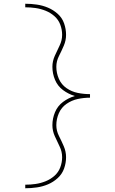

<svg xmlns="http://www.w3.org/2000/svg" viewBox="-20 -853 616 1026"><path d="M115 153Q146 153 177 148.5Q208 144 236.5 132Q265 120 288.5 98.5Q312 77 322.5 47.5Q333 18 333 -13Q333 -43 321 -71Q309 -99 295 -126.5Q281 -154 281 -184Q281 -217 294.5 -248Q308 -279 335.5 -298Q363 -317 395.5 -324Q428 -331 461 -331V-350Q428 -350 395.5 -356.5Q363 -363 335.5 -382Q308 -401 294.5 -432Q281 -463 281 -496Q281 -526 295 -553.5Q309 -581 321 -609Q333 -637 333 -667Q333 -698 322.5 -728Q312 -758 288.5 -779Q265 -800 236.5 -812Q208 -824 177 -828.5Q146 -833 115 -833V-814Q143 -814 170.5 -810Q198 -806 224 -795.5Q250 -785 271 -766.5Q292 -748 302 -721.5Q312 -695 312 -667Q312 -637 298.5 -609.5Q285 -582 272.5 -554Q260 -526 260 -496Q260 -460 274 -426.5Q288 -393 317 -371.5Q346 -350 380 -340Q346 -330 317 -308.5Q288 -287 274 -253.5Q260 -220 260 -184Q260 -154 272.5 -126Q285 -98 298.5 -70.5Q312 -43 312 -13Q312 15 302 41.5Q292 68 271 86.5Q250 105 224 115.5Q198 126 170.5 130Q143 134 115 134Z"/></svg>

Font: Iosevka Sparkle Thin
Style: Regular
Weight: 100
Designer: Belleve Invis
Foundry: Belleve Invis
Version: Version 4.5.0; ttfautohint (v1.8.3)